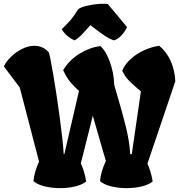

<svg xmlns="http://www.w3.org/2000/svg" viewBox="-54 -1000 972 1019"><path d="M876.5 -568.8 728.5 -131.3Q747.1 -91.3 756.3 -37.1Q735.4 -19.5 698 -10.5Q660.6 -1.5 617.7 -1.5Q572.8 -1.5 533.9 -11.5Q495.1 -21.5 476.6 -39.1Q480 -69.8 488 -95.2Q496.1 -120.6 507.8 -145.5L438.5 -385.7L375 -132.8Q394 -92.8 403.3 -37.1Q382.3 -19.5 345 -10.5Q307.6 -1.5 264.6 -1.5Q219.7 -1.5 180.9 -11.5Q142.1 -21.5 123.5 -39.1Q129.4 -91.8 153.3 -142.1L52.2 -530.3L50.8 -535.6L-33.7 -647.9Q-21.5 -673.3 4.4 -698.5Q30.3 -723.6 62.5 -740Q94.7 -756.3 124 -756.8Q147.5 -757.8 168.2 -749.3Q189 -740.7 204.1 -722.7H204.6Q210.9 -709 229 -602.3Q247.1 -495.6 263.7 -372.1Q280.3 -248.5 284.2 -182.1H287.6L365.2 -517.6Q336.9 -542.5 317.4 -566.7Q297.9 -590.8 281.2 -627.9Q314 -682.1 368.4 -715.3Q422.9 -748.5 479 -755.4Q509.3 -728 529.5 -670.7Q549.8 -613.3 551.8 -555.2L551.3 -554.2Q552.7 -545.4 566.9 -499Q594.7 -404.8 614 -327.1Q633.3 -249.5 637.2 -182.1H645.5L693.8 -515.6L674.3 -531.7Q644.5 -556.6 626.2 -576.4Q607.9 -596.2 594.7 -625Q609.9 -661.1 642.6 -689.5Q675.3 -717.8 715.1 -735.1Q754.9 -752.4 791.5 -756.8Q830.6 -724.6 852.3 -675.3Q874 -626 876.5 -568.8ZM273.4 -845.2Q305.2 -875 322.8 -896.2Q340.3 -917.5 360.8 -950.7Q374 -962.4 416 -971.2Q458 -980 492.7 -980Q508.8 -980 518.6 -978L620.1 -856.4Q611.8 -835.9 592 -813.7Q572.3 -791.5 550.3 -785.6Q524.9 -794.9 500.5 -811.3Q476.1 -827.6 440.9 -855L425.8 -866.7Q395.5 -832 377.7 -814Q359.9 -795.9 342.3 -785.6Q318.8 -795.9 301.3 -811.5Q283.7 -827.1 273.4 -845.2Z"/></svg>

Font: Fruktur
Style: Regular
Weight: 400
Designer: Viktoriya Grabowska
Foundry: Viktoriya Grabowska
Version: Version 1.004; ttfautohint (v1.4.1)